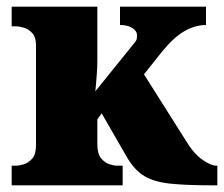

<svg xmlns="http://www.w3.org/2000/svg" viewBox="-20 -556 673 576"><path d="M15 0V-59H29Q37 -59 51 -63Q65 -67 76.5 -80Q88 -93 88 -120V-420Q88 -445 76.5 -457Q65 -469 51 -473Q37 -477 29 -477H15V-536H272V-374Q272 -356 270.5 -334.5Q269 -313 267.5 -297.5Q266 -282 266 -282L383 -427Q390 -435 390.5 -441Q391 -447 391 -450Q391 -463 377 -472Q363 -481 340 -481V-536H598V-481Q566 -481 534 -463Q502 -445 466 -401L412 -333L537 -135Q561 -95 587 -77Q613 -59 629 -59H632V0H619Q540 0 491.5 -5Q443 -10 413.5 -27.5Q384 -45 361 -84L285 -216L272 -198V-124Q272 -95 283 -81.5Q294 -68 308 -63.5Q322 -59 330 -59H348V0Z"/></svg>

Font: Noto Serif SemiCondensed Black
Style: Regular
Weight: 900
Width: 4
Designer: Monotype Design Team
Foundry: Monotype Imaging Inc.
Version: Version 2.014; ttfautohint (v1.8.4.7-5d5b)